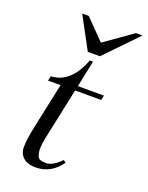

<svg xmlns="http://www.w3.org/2000/svg" viewBox="-139 -807 679 879"><g transform="rotate(20 200.0 -367.5)"><path d="M368 -735H400L249 -579H190L106 -735H138L232 -639ZM196 -393 146 -157Q136 -112 136 -86Q136 -70 142 -52.5Q148 -35 183 -35Q217 -35 256 -76L268 -67Q220 0 146 0Q81 0 66 -50Q64 -58 64 -71Q64 -105 78 -172L125 -393H64L69 -416Q165 -420 212 -545H228L201 -416H328L323 -393Z"/></g></svg>

Font: New Athena Unicode
Style: Italic
Weight: 400
Designer: J. Rusten 1997; rev. by R. Hancock 2001, 2002, rev. by D. Mastronarde 2002-2019
Foundry: Society for Classical Studies (formerly American Philological Association)
Version: Version 5.008